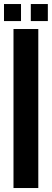

<svg xmlns="http://www.w3.org/2000/svg" viewBox="-24 -946 261 966"><path d="M43.9 0V-800H168.7V0ZM131 -840V-925.7H216.7V-840ZM-3.9 -840V-925.7H81.7V-840Z"/></svg>

Font: Big Shoulders Stencil Display SC Thin
Style: Regular
Weight: 100
Designer: Patric King
Foundry: XO Type Co
Version: Version 2.001